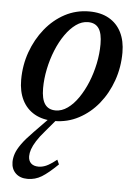

<svg xmlns="http://www.w3.org/2000/svg" viewBox="-52 -495 574 795"><g transform="rotate(5 235.0 -97.5)"><path d="M287 -453.5Q335.5 -453.5 369.2 -434.2Q403 -415 420.8 -379.5Q438.5 -344 438.5 -295.5Q438.5 -234.5 419 -179.2Q399.5 -124 364.8 -81.2Q330 -38.5 283.2 -13.8Q236.5 11 182 11Q134 11 100 -8.2Q66 -27.5 48.2 -63Q30.5 -98.5 30.5 -147Q30.5 -208 50.2 -263Q70 -318 104.8 -361Q139.5 -404 186 -428.8Q232.5 -453.5 287 -453.5ZM183.5 -33Q209 -33 233 -50Q257 -67 277.2 -96.5Q297.5 -126 312.8 -163.2Q328 -200.5 336.5 -241.5Q345 -282.5 345 -322.5Q345 -367.5 330.5 -388.2Q316 -409 286 -409Q260 -409 236.2 -392Q212.5 -375 192 -345.8Q171.5 -316.5 156.2 -279Q141 -241.5 132.5 -200.5Q124 -159.5 124 -120Q124 -75.5 138.8 -54.2Q153.5 -33 183.5 -33ZM148.5 56Q126.5 81 114 101Q101.5 121 96.2 136.5Q91 152 91 165Q91 184 102 194.5Q113 205 133.5 205Q148.5 205 164.5 198.2Q180.5 191.5 208.5 169.5L217 188.5Q177.5 227 150.8 243.2Q124 259.5 92.5 259.5Q61 259.5 42.8 241.8Q24.5 224 24.5 195Q24.5 178.5 30.5 160.5Q36.5 142.5 53 119.2Q69.5 96 100.5 64.5L171 -8H202.5Z"/></g></svg>

Font: Newsreader 16pt Medium
Style: Italic
Weight: 500
Italic angle: -17°
Designer: Hugues Gentile
Foundry: Production Type
Version: Version 1.003